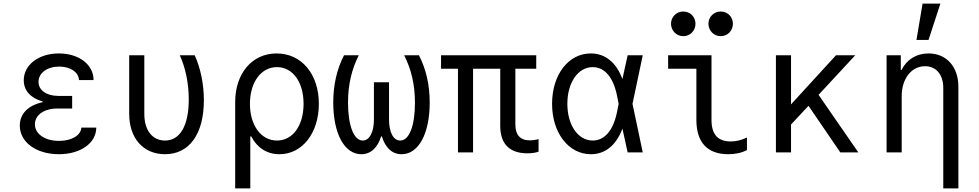

<svg xmlns="http://www.w3.org/2000/svg" viewBox="-20 -847 5440 1067"><path d="M419 -402H500C500 -488 419 -550 307 -550C194 -550 112 -486 112 -401C112 -345 148 -303 217 -283V-279C137 -262 90 -215 90 -149C90 -57 181 10 307 10C428 10 515 -52 515 -138H432C430 -95 378 -64 308 -64C229 -64 174 -103 174 -156C174 -208 225 -244 299 -244H381V-314H304C238 -314 194 -346 194 -392C194 -441 242 -477 309 -477C371 -477 417 -446 419 -402Z M1062 -540H979C1011 -470 1029 -384 1029 -295C1029 -149 981 -66 897 -66C826 -66 782 -124 782 -214V-540H698V-214C698 -78 777 10 897 10C1032 10 1113 -102 1113 -290C1113 -379 1095 -467 1062 -540Z M1376 -89C1409 -26 1463 10 1533 10C1660 10 1752 -108 1752 -270C1752 -435 1656 -550 1517 -550C1381 -550 1287 -439 1287 -280V200H1371V-89ZM1369 -270C1369 -390 1431 -474 1519 -474C1607 -474 1667 -391 1667 -270C1667 -149 1607 -66 1519 -66C1431 -66 1369 -150 1369 -270Z M2212 10C2307 10 2368 -106 2368 -277C2368 -375 2348 -463 2308 -540H2226C2266 -461 2286 -376 2286 -275C2286 -150 2255 -66 2204 -66C2165 -66 2142 -114 2142 -182V-390H2058V-182C2058 -114 2034 -66 1996 -66C1946 -66 1914 -150 1914 -276C1914 -376 1934 -461 1974 -540H1892C1852 -463 1832 -375 1832 -277C1832 -106 1893 10 1988 10C2042 10 2079 -28 2098 -89H2102C2121 -28 2157 10 2212 10Z M2525 0H2609V-465H2760V-147C2760 -47 2812 5 2911 5C2935 5 2956 2 2973 -4V-74C2960 -70 2941 -67 2924 -67C2871 -67 2844 -97 2844 -156V-465H2960V-540H2431V-465H2525Z M3263 -550C3139 -550 3048 -432 3048 -270C3048 -109 3139 10 3264 10C3343 10 3404 -39 3439 -132L3468 0H3552L3495 -270L3552 -540H3468L3439 -408C3404 -501 3343 -550 3263 -550ZM3408 -220C3387 -121 3339 -66 3274 -66C3192 -66 3133 -152 3133 -270C3133 -388 3192 -474 3274 -474C3339 -474 3387 -419 3408 -320L3418 -270Z M3934 -540H3693V-465H3850V-181C3850 -56 3911 10 4027 10C4067 10 4103 2 4131 -13V-83C4101 -68 4071 -61 4041 -61C3969 -61 3934 -100 3934 -181ZM3709 -715C3709 -677 3739 -646 3777 -646C3816 -646 3845 -677 3845 -715C3845 -753 3816 -783 3777 -783C3739 -783 3709 -753 3709 -715ZM3917 -715C3917 -677 3947 -646 3985 -646C4024 -646 4053 -677 4053 -715C4053 -753 4024 -783 3985 -783C3947 -783 3917 -753 3917 -715Z M4292 0H4376V-155L4473 -259L4650 0H4750L4529 -320L4733 -540H4626L4376 -267V-540H4292Z M4907 0H4991V-312C4991 -410 5045 -479 5121 -479C5183 -479 5222 -432 5222 -358V200H5306V-365C5306 -476 5240 -550 5140 -550C5072 -550 5019 -516 4990 -458H4986V-540H4907ZM5206 -827H5107L5073 -625H5140Z"/></svg>

Font: CommitMonoNiceRocks
Style: Regular
Weight: 400
Monospace: yes
Designer: Eigil Nikolajsen
Foundry: Eigil Nikolajsen
Version: Version 1.143